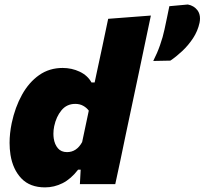

<svg xmlns="http://www.w3.org/2000/svg" viewBox="-20 -817 908 852"><path d="M180 14.5Q113 14.5 75 -25.2Q37 -65 26.5 -130Q22.5 -156 22.5 -183Q22.5 -225 32 -271Q47 -341.5 77.8 -396.8Q108.5 -452 153.8 -483.8Q199 -515.5 258 -515.5Q298.5 -515.5 333.8 -498.8Q369 -482 386 -451H400L409 -493.5Q422 -553 434.5 -612.2Q447 -671.5 460 -733.5L649.5 -748Q637.5 -690 624 -627Q610.5 -563.5 596 -493.5L537 -215Q523.5 -151 513.5 -102Q503 -52.5 491.5 0H334.5L338 -64H326.5Q295 -23 257.8 -4.2Q220.5 14.5 180 14.5ZM277.5 -142Q320 -142 344.5 -186.5L374 -326Q364.5 -339 349.2 -347.5Q334 -356 314 -356Q276.5 -356 253 -327.8Q229.5 -299.5 220.5 -257Q217 -240 217 -223.5Q217 -213 218.5 -202.5Q222.5 -176 237 -159Q251.5 -142 277.5 -142ZM660 -546.5Q677.5 -580.5 690.2 -616.8Q703 -653 710 -686.5Q715.5 -712.5 721 -738.5Q726.5 -764.5 731.5 -789.5L813.5 -797Q841 -792 857 -770.5Q867.5 -755.5 867.5 -735Q867.5 -726 865.5 -716Q857.5 -679 836.5 -647.2Q815.5 -615.5 788.5 -590.2Q761.5 -565 736 -548Z"/></svg>

Font: Heraclito ExtraBold
Style: Italic
Weight: 800
Italic angle: -12°
Designer: Kostas Bartsokas (font) & Cristiano Sobral (main changes)
Foundry: Kostas Bartsokas (font) & Cristiano Sobral (main changes)
Version: Version 1.00;July 8, 2020;FontCreator 13.0.0.2655 64-bit